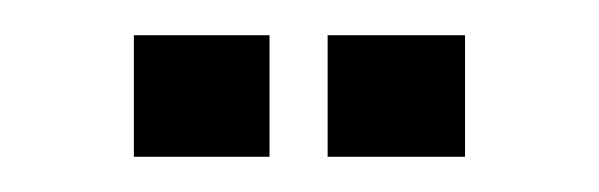

<svg xmlns="http://www.w3.org/2000/svg" viewBox="-20 -752 340 109"><path d="M166 -663V-732H244V-663ZM56 -663V-732H133V-663Z"/></svg>

Font: Big Shoulders Text Light
Style: Regular
Weight: 300
Designer: Patric King
Foundry: XO Type Co
Version: Version 1.000; ttfautohint (v1.8.2)